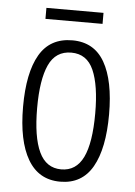

<svg xmlns="http://www.w3.org/2000/svg" viewBox="-50 -698 524 747"><g transform="rotate(5 212.0 -324.5)"><path d="M380 -267Q380 -134 339 -62Q298 10 213 10Q129 10 86.5 -62.5Q44 -135 44 -268Q44 -401 85 -471.5Q126 -542 213 -542Q298 -542 339 -470.5Q380 -399 380 -267ZM99 -268Q99 -155 126.5 -96.5Q154 -38 213 -38Q271 -38 298.5 -94.5Q326 -151 326 -267Q326 -376 300 -435Q274 -494 213 -494Q152 -494 125.5 -436.5Q99 -379 99 -268ZM324 -659V-616H101V-659Z"/></g></svg>

Font: Noto Sans Khmer ExtraCondensed Light
Style: Regular
Weight: 300
Width: 2
Designer: Danh Hong and the Monotype Design Team
Foundry: Monotype Imaging Inc.
Version: Version 2.004; ttfautohint (v1.8.4.7-5d5b)